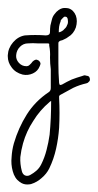

<svg xmlns="http://www.w3.org/2000/svg" viewBox="-20 -336 251 493"><path d="M106.4 -218.8Q106.4 -220.7 106.4 -222.7Q106.4 -224.6 102.5 -224.6Q89.8 -224.6 77.1 -224.6Q64.5 -225.6 51.8 -224.6Q40 -224.6 31.2 -215.8Q22.5 -207 21.5 -194.3Q20.5 -183.6 28.3 -174.8Q36.1 -166 47.9 -166Q49.8 -166 52.7 -167Q54.7 -168 56.6 -169.9Q58.6 -171.9 60.5 -173.8Q62.5 -175.8 63.5 -177.7Q67.4 -181.6 71.3 -182.6Q74.2 -183.6 79.1 -180.7Q83 -177.7 84 -173.8Q84 -169.9 82 -166Q77.1 -153.3 64.5 -147.5Q51.8 -141.6 38.1 -144.5Q19.5 -149.4 9.8 -163.1Q0 -175.8 0 -191.4Q0 -193.4 0 -194.3Q1 -212.9 13.7 -227.5Q26.4 -242.2 43.9 -245.1Q57.6 -246.1 70.3 -246.1Q84 -246.1 97.7 -245.1Q102.5 -245.1 105.5 -247.1Q108.4 -249 108.4 -254.9Q108.4 -262.7 109.4 -270.5Q111.3 -278.3 113.3 -286.1Q115.2 -293.9 120.1 -299.8Q124 -305.7 130.9 -310.5Q139.6 -316.4 148.4 -315.4Q152.3 -315.4 156.2 -314.5Q168.9 -310.5 174.8 -295.9Q179.7 -282.2 174.8 -265.6Q168.9 -249 155.3 -241.2Q150.4 -237.3 145.5 -235.4Q140.6 -232.4 134.8 -231.4Q132.8 -230.5 130.9 -228.5Q129.9 -227.5 129.9 -224.6Q129.9 -199.2 129.9 -173.8Q129.9 -148.4 131.8 -123Q132.8 -118.2 133.8 -118.2Q135.7 -117.2 139.6 -119.1Q151.4 -126 164.1 -131.8Q176.8 -136.7 190.4 -140.6Q193.4 -141.6 196.3 -142.6Q199.2 -142.6 202.1 -141.6Q206.1 -141.6 209 -138.7Q210.9 -135.7 210.9 -131.8Q210.9 -127.9 208 -126Q206.1 -123 202.1 -122.1Q184.6 -118.2 168 -110.4Q151.4 -101.6 135.7 -92.8Q132.8 -91.8 131.8 -88.9Q131.8 -86.9 131.8 -84Q132.8 -65.4 132.8 -45.9Q132.8 -27.3 131.8 -7.8Q129.9 19.5 124 45.9Q118.2 72.3 106.4 96.7Q99.6 110.4 86.9 121.1Q75.2 131.8 59.6 136.7Q54.7 137.7 49.8 137.7Q39.1 137.7 30.3 130.9Q17.6 122.1 12.7 103.5Q7.8 85.9 9.8 67.4Q10.7 49.8 15.6 32.2Q27.3 -7.8 48.8 -42Q70.3 -76.2 105.5 -99.6Q108.4 -101.6 109.4 -104.5Q110.4 -106.4 110.4 -110.4Q110.4 -122.1 110.4 -133.8Q110.4 -145.5 110.4 -158.2Q108.4 -172.9 108.4 -188.5Q109.4 -204.1 106.4 -218.8ZM107.4 -74.2Q82 -52.7 65.4 -25.4Q47.9 1 39.1 32.2Q34.2 49.8 32.2 67.4Q31.2 85 36.1 103.5Q38.1 111.3 43.9 114.3Q50.8 117.2 57.6 113.3Q66.4 108.4 73.2 102.5Q81.1 95.7 85.9 85.9Q94.7 68.4 99.6 48.8Q104.5 30.3 107.4 9.8Q109.4 -11.7 110.4 -33.2Q111.3 -53.7 111.3 -77.1Q109.4 -75.2 108.4 -75.2Q107.4 -74.2 107.4 -74.2ZM145.5 -261.7Q150.4 -265.6 152.3 -271.5Q155.3 -276.4 154.3 -283.2Q154.3 -286.1 153.3 -289.1Q152.3 -292 149.4 -293Q145.5 -293.9 143.6 -292Q141.6 -290 139.6 -288.1Q138.7 -286.1 136.7 -285.2Q135.7 -283.2 135.7 -281.2Q132.8 -274.4 131.8 -267.6Q130.9 -260.7 130.9 -252.9Q135.7 -253.9 138.7 -255.9Q142.6 -257.8 145.5 -261.7Z"/></svg>

Font: Chain Script-Pehr4
Style: Regular
Weight: 400
Designer: Pehr
Version: Version 1.0